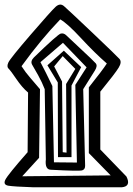

<svg xmlns="http://www.w3.org/2000/svg" viewBox="-28 -756 576 833"><path d="M118.2 56.6Q33.2 53.7 8.8 49.8Q-15.6 45.9 -4.9 23.9Q5.9 2 91.8 -95.7L93.8 -354.5Q67.4 -377 43 -413.1Q18.6 -449.2 9.3 -458Q0 -466.8 8.3 -484.9Q16.6 -502.9 105 -605.5Q193.4 -708 212.9 -726.1Q232.4 -744.1 249.5 -729.5Q266.6 -714.8 372.6 -614.3Q478.5 -513.7 490.2 -500.5Q502 -487.3 486.8 -462.4Q471.7 -437.5 407.2 -358.4V-107.4L520.5 9.8Q542 52.7 500 56.6ZM452.1 4.9 357.4 -91.8V-377Q418 -453.1 435.5 -480.5Q383.8 -525.4 324.2 -589.8Q264.6 -654.3 233.4 -671.9Q190.4 -627 149.9 -578.1Q109.4 -529.3 65.4 -468.8Q83 -441.4 104.5 -417Q126 -392.6 145.5 -369.1L141.6 -71.3L68.4 8.8ZM193.4 -19.5Q166 -19.5 170.9 -64.5L166 -369.1Q154.3 -399.4 137.7 -429.2Q121.1 -459 111.8 -474.6Q102.5 -490.2 119.1 -506.8Q222.7 -607.4 235.8 -610.4Q249 -613.3 259.8 -602.5Q270.5 -591.8 324.2 -542Q377.9 -492.2 387.2 -481.4Q396.5 -470.7 383.8 -450.2L333 -369.1Q340.8 -53.7 341.3 -37.6Q341.8 -21.5 329.1 -17.1Q316.4 -12.7 193.4 -19.5ZM305.7 -50.8 298.8 -387.7 347.7 -463.9 245.1 -570.3 147.5 -486.3Q169.9 -444.3 199.2 -382.8L206.1 -51.8ZM223.6 -74.2 222.7 -398.4 177.7 -472.7 249 -536.1 324.2 -464.8 282.2 -384.8V-74.2ZM260.7 -93.8 258.8 -391.6 298.8 -457 244.1 -512.7 207 -467.8 241.2 -402.3 244.1 -95.7Z"/></svg>

Font: JasonHandwriting1
Style: Regular
Weight: 400
Version: Version 1.48.20